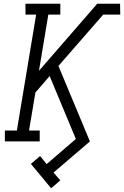

<svg xmlns="http://www.w3.org/2000/svg" viewBox="-20 -755 662 1025"><path d="M253 250 145 120 194 78 229 121 385 -13 245 -349 169 -261 135 -58H192V0H6V-58H70L173 -677H116V-735H302V-677H238L188 -377L499 -735H621L622 -677H531L292 -403L460 0L266 166L302 208Z"/></svg>

Font: Iosevka Etoile Light
Style: Italic
Weight: 300
Italic angle: -9°
Designer: Belleve Invis
Foundry: Belleve Invis
Version: Version 22.1.2; ttfautohint (v1.8.4)